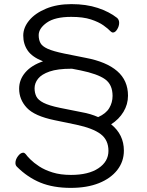

<svg xmlns="http://www.w3.org/2000/svg" viewBox="-20 -834 715 933"><path d="M245 -250Q148 -270 110.5 -310Q73 -350 73 -403Q73 -447 103 -482Q133 -517 189 -536Q136 -557 114.5 -588.5Q93 -620 93 -661Q93 -700 122 -735Q151 -770 204 -792Q257 -814 327 -814Q399 -814 455 -795.5Q511 -777 549 -747Q559 -738 559 -723Q559 -707 549.5 -691.5Q540 -676 529 -676Q523 -676 517 -682Q506 -694 483 -710.5Q460 -727 422 -739.5Q384 -752 326 -752Q247 -752 207.5 -724Q168 -696 168 -663Q168 -641 176.5 -625Q185 -609 211.5 -597Q238 -585 291 -574L396 -553Q497 -534 549.5 -488.5Q602 -443 602 -369Q602 -327 580 -290.5Q558 -254 520 -230Q582 -180 582 -102Q582 -49 550 -8Q518 33 460.5 56Q403 79 324 79Q239 79 176.5 53.5Q114 28 62 -24Q55 -31 55 -42Q55 -59 67.5 -75.5Q80 -92 93 -92Q99 -92 105 -85Q111 -76 127.5 -59.5Q144 -43 170.5 -25.5Q197 -8 235.5 4Q274 16 325 16Q410 16 458.5 -16.5Q507 -49 507 -101Q507 -154 469 -182.5Q431 -211 351 -228ZM376 -289Q399 -285 419 -279Q439 -273 457 -265Q495 -282 511 -309Q527 -336 527 -368Q527 -423 490.5 -449Q454 -475 371 -492L330 -500H326Q260 -500 221 -486.5Q182 -473 165 -451.5Q148 -430 148 -405Q148 -383 156.5 -365.5Q165 -348 191.5 -334.5Q218 -321 271 -310Z"/></svg>

Font: QiushuiShotai
Style: Regular
Weight: 600
Designer: Fontworks Inc.
Foundry: Fontworks Inc.
Version: Version 1.250